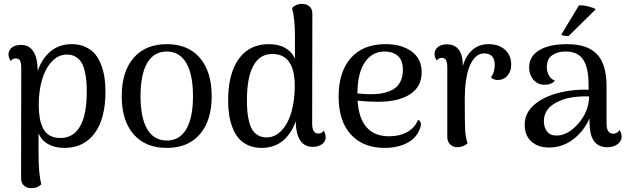

<svg xmlns="http://www.w3.org/2000/svg" viewBox="-20 -751 3241 992"><path d="M351.1 -522.9Q391.6 -522.9 423.1 -507.8Q454.6 -492.7 473.4 -469Q492.2 -445.3 504.2 -411.9Q516.1 -378.4 520.5 -345.9Q524.9 -313.5 524.9 -276.9Q524.9 -138.7 469 -62.7Q413.1 13.2 313 13.2Q263.7 13.2 229 -6.3Q194.3 -25.9 179.2 -62V43.9Q179.2 149.4 193.8 201.2Q173.8 221.2 142.1 221.2Q119.1 221.2 104 207.8Q88.9 194.3 88.9 171.9L89.8 -397.9Q89.8 -425.8 83.5 -437.5Q77.1 -449.2 62 -449.2Q43 -449.2 36.1 -435.1Q23.9 -454.1 23.9 -469.2Q23.9 -491.7 41.5 -505.4Q59.1 -519 87.9 -519Q173.3 -519 174.8 -384.8Q197.8 -450.2 242.2 -486.6Q286.6 -522.9 351.1 -522.9ZM292 -38.1Q359.4 -38.1 393.8 -98.4Q428.2 -158.7 428.2 -276.9Q428.2 -308.6 426 -333.7Q423.8 -358.9 417.5 -385.3Q411.1 -411.6 400.1 -429.2Q389.2 -446.8 370.4 -458Q351.6 -469.2 326.2 -469.2Q280.8 -469.2 246.8 -432.1Q212.9 -395 196.5 -336.9Q180.2 -278.8 180.2 -210Q180.2 -171.4 185.3 -141.8Q190.4 -112.3 202.6 -87.9Q214.8 -63.5 237.3 -50.8Q259.8 -38.1 292 -38.1Z M841.8 13.2Q731.4 13.2 670.2 -57.4Q608.9 -127.9 608.9 -253.9Q608.9 -380.9 670.4 -451.9Q731.9 -522.9 841.8 -522.9Q951.7 -522.9 1012.7 -451.9Q1073.7 -380.9 1073.7 -253.9Q1073.7 -127.9 1012.7 -57.4Q951.7 13.2 841.8 13.2ZM841.8 -24.9Q907.7 -24.9 942.4 -83.7Q977.1 -142.6 977.1 -253.9Q977.1 -366.2 942.4 -425.5Q907.7 -484.9 841.8 -484.9Q775.4 -484.9 740.7 -425.8Q706.1 -366.7 706.1 -253.9Q706.1 -142.6 740.7 -83.7Q775.4 -24.9 841.8 -24.9Z M1651.9 -76.2Q1662.6 -59.6 1662.6 -42Q1662.6 -20 1643.6 -6.1Q1624.5 7.8 1595.7 7.8Q1510.7 7.8 1507.8 -124Q1484.9 -59.1 1440.2 -22.9Q1395.5 13.2 1331.5 13.2Q1291.5 13.2 1260.7 -1.2Q1230 -15.6 1210.9 -39.1Q1191.9 -62.5 1179.9 -95.2Q1168 -127.9 1163.3 -161.1Q1158.7 -194.3 1158.7 -231.9Q1158.7 -370.1 1213.4 -446.5Q1268.1 -522.9 1369.6 -522.9Q1419.4 -522.9 1454.1 -502.9Q1488.8 -482.9 1503.9 -446.8V-563Q1503.9 -656.7 1488.8 -710Q1509.8 -731 1540.5 -731Q1564 -731 1578.9 -717.8Q1593.8 -704.6 1593.8 -681.2L1592.8 -112.8Q1592.8 -61 1624.5 -61Q1644 -61 1651.9 -76.2ZM1356.9 -41Q1402.3 -41 1436.3 -78.4Q1470.2 -115.7 1486.6 -175.3Q1502.9 -234.9 1502.9 -307.1Q1502.9 -472.2 1386.7 -472.2Q1322.3 -472.2 1289.1 -411.6Q1255.9 -351.1 1255.9 -234.9Q1255.9 -201.2 1258.1 -175Q1260.3 -148.9 1266.8 -122.8Q1273.4 -96.7 1284.2 -79.6Q1294.9 -62.5 1313.5 -51.8Q1332 -41 1356.9 -41Z M2139.6 -131.8Q2165 -122.6 2147.5 -81.1Q2129.4 -35.6 2081.3 -11.2Q2033.2 13.2 1967.3 13.2Q1856.4 13.2 1793 -55.9Q1729.5 -125 1729.5 -252.9Q1729.5 -379.4 1792.5 -451.2Q1855.5 -522.9 1971.7 -522.9Q2055.7 -522.9 2107.2 -484.9Q2158.7 -446.8 2158.7 -377Q2158.7 -303.2 2098.9 -264.2Q2039.1 -225.1 1933.6 -225.1Q1880.4 -225.1 1827.6 -231Q1839.4 -46.9 1990.7 -46.9Q2044.9 -46.9 2084.5 -69.1Q2124 -91.3 2139.6 -131.8ZM1967.3 -484.9Q1902.3 -484.9 1864.7 -428.7Q1827.1 -372.6 1826.7 -268.1Q1868.7 -264.2 1893.6 -264.2Q1921.9 -264.2 1945.1 -267.3Q1968.3 -270.5 1990.5 -279.1Q2012.7 -287.6 2027.8 -301.3Q2043 -314.9 2052.2 -337.6Q2061.5 -360.4 2061.5 -390.1Q2061.5 -417 2053.5 -436.3Q2045.4 -455.6 2031.2 -465.8Q2017.1 -476.1 2001.5 -480.5Q1985.8 -484.9 1967.3 -484.9Z M2504.4 -522.9Q2556.2 -522.9 2588.6 -494.6Q2621.1 -466.3 2621.1 -417Q2621.1 -383.3 2602.8 -361.3Q2584.5 -339.4 2558.1 -337.9Q2530.3 -336.4 2517.1 -351.1Q2536.1 -379.4 2536.1 -415Q2536.1 -475.1 2481 -475.1Q2464.8 -475.1 2450.7 -467Q2436.5 -459 2423.6 -440.9Q2410.6 -422.9 2401.4 -396Q2392.1 -369.1 2386.7 -329.3Q2381.3 -289.6 2381.3 -240.2Q2381.3 -114.7 2383.3 -77.4Q2385.3 -40 2396 -11.2Q2376.5 8.3 2343.3 9.8Q2321.3 9.8 2306.2 -4.6Q2291 -19 2291 -43.9V-400.9Q2291 -428.2 2284.4 -440.2Q2277.8 -452.1 2263.2 -452.1Q2244.1 -452.1 2237.3 -438Q2225.1 -455.6 2225.1 -471.2Q2225.1 -493.7 2242.2 -507.8Q2259.3 -522 2289.1 -522Q2329.6 -522 2350.6 -493.9Q2371.6 -465.8 2371.1 -410.2Q2388.2 -465.8 2422.1 -494.4Q2456.1 -522.9 2504.4 -522.9Z M3058.1 -703.1 2918 -564.9Q2888.2 -564.9 2879.9 -571.8L2971.2 -723.1Q2989.7 -725.1 3018.6 -718Q3047.4 -710.9 3058.1 -703.1ZM3181.2 -79.1Q3191.9 -62.5 3191.9 -44.9Q3191.9 -22 3170.7 -6.1Q3149.4 9.8 3118.2 9.8Q3072.3 9.8 3049.1 -22Q3025.9 -53.7 3025.9 -122.1V-139.2Q2994.6 -70.3 2939.5 -29.5Q2884.3 11.2 2816.9 11.2Q2758.8 11.2 2724.9 -20.3Q2690.9 -51.8 2690.9 -105Q2690.9 -165.5 2736.8 -206.8Q2782.7 -248 2857.9 -269Q2937.5 -290.5 3021 -287.1V-312Q3021 -400.4 2993.4 -442.6Q2965.8 -484.9 2901.9 -484.9Q2861.3 -484.9 2833.3 -465.8Q2805.2 -446.8 2805.2 -404.8Q2805.2 -382.8 2815.4 -362.5Q2825.7 -342.3 2847.2 -334Q2829.1 -313 2793.9 -313Q2757.8 -313 2735.8 -339.4Q2713.9 -365.7 2713.9 -401.9Q2713.9 -460.4 2766.1 -491.7Q2818.4 -522.9 2910.2 -522.9Q3015.1 -522.9 3064.5 -470.9Q3113.8 -418.9 3113.8 -307.1V-112.8Q3113.8 -60.1 3148.9 -60.1Q3157.2 -60.1 3166.5 -64.9Q3175.8 -69.8 3181.2 -79.1ZM2859.9 -50.8Q2917 -53.2 2969.7 -114.7Q3022.5 -176.3 3023.9 -252.9Q2986.3 -254.4 2945.6 -249.3Q2904.8 -244.1 2877 -231.9Q2790 -198.2 2790 -125Q2790 -92.3 2807.1 -70.8Q2824.2 -49.3 2859.9 -50.8Z"/></svg>

Font: Arima Madurai Medium
Style: Regular
Weight: 500
Designer: Joana Correia and Natanael Gama
Foundry: NDISCOVER
Version: Version 1.019;PS 001.019;hotconv 1.0.88;makeotf.lib2.5.64775